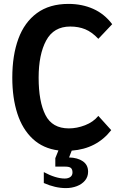

<svg xmlns="http://www.w3.org/2000/svg" viewBox="-20 -755 640 984"><path d="M204.5 183V127Q234 143 261.5 151.5Q289 160 311.5 160Q329.5 160 340.5 152Q351.5 144 351.5 129Q351.5 113 343.5 106Q335.5 99 315.5 99H263.5V55.5L279.5 16Q201 6 148 -43.2Q95 -92.5 69 -172.8Q43 -253 43 -357Q43 -471 74 -555.8Q105 -640.5 169.2 -687.8Q233.5 -735 331 -735Q400.5 -735 457.8 -709.5Q515 -684 555 -631L484 -556Q451 -591 416.8 -605Q382.5 -619 340 -619Q255 -619 216.5 -547.2Q178 -475.5 178 -357Q178 -234.5 212.8 -165.8Q247.5 -97 333 -97Q374 -97 416 -113.2Q458 -129.5 484 -161L550 -88Q475.5 7.5 347.5 17L334 52Q377.5 53 404.5 71.5Q431.5 90 431.5 125Q431.5 151 415.8 170Q400 189 374 199Q348 209 317.5 209Q263 209 204.5 183Z"/></svg>

Font: JuliaMono
Style: Bold
Weight: 700
Monospace: yes
Designer: cormullion
Foundry: corm
Version: Version 0.055; ttfautohint (v1.8.4)